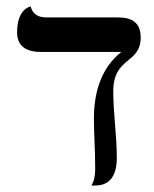

<svg xmlns="http://www.w3.org/2000/svg" viewBox="-20 -574 478 595"><path d="M331 -291C331 -399 416 -375 416 -458C416 -502 391 -520 346 -520H124C97 -520 81 -531 75 -554C75 -554 33 -548 33 -474C33 -433 58 -413 108 -413H356C299 -368 271 -297 271 -207C271 -159 275 -112 275 -49C275 -28 271 -11 263 1H274C298 1 342 -6 342 -85C342 -155 331 -222 331 -291Z"/></svg>

Font: Libertinus Serif
Style: Regular
Weight: 400
Designer: Philipp H. Poll
Foundry: Khaled Hosny
Version: Version 6.2